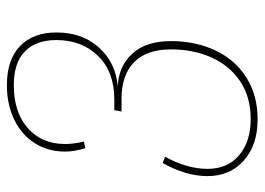

<svg xmlns="http://www.w3.org/2000/svg" viewBox="-125 -444 766 556"><g transform="rotate(-90 258.0 -166.0)"><path d="M417 -54Q417 17 390 74.5Q363 132 311.5 164.5Q260 197 190 197Q116 197 71 157Q26 117 26 52Q26 -10 64 -78L82 -71Q47 -7 47 52Q47 110 86.5 143.5Q126 177 191 177Q255 177 300.5 146.5Q346 116 369.5 63.5Q393 11 393 -54Q393 -124 356 -160.5Q319 -197 250 -197H213L217 -218H248Q328 -218 374 -265Q420 -312 420 -386Q420 -444 387.5 -476.5Q355 -509 289 -509Q211 -509 165 -468.5Q119 -428 119 -360Q119 -336 126 -306L107 -302Q97 -334 97 -360Q97 -410 121.5 -448.5Q146 -487 190 -508Q234 -529 289 -529Q364 -529 403 -490.5Q442 -452 442 -386Q442 -310 397.5 -261.5Q353 -213 285 -208Q343 -206 380 -166.5Q417 -127 417 -54Z"/></g></svg>

Font: FiraGO Thin
Style: Italic
Weight: 100
Italic angle: -8°
Designer: bBox Type GmbH
Foundry: bBox Type GmbH
Version: Version 1.001